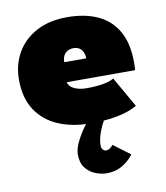

<svg xmlns="http://www.w3.org/2000/svg" viewBox="-75 -485 663 768"><g transform="rotate(-10 256.5 -101.0)"><path d="M202.5 -166.5Q205 -154.5 215.2 -146.2Q225.5 -138 241.8 -133.5Q258 -129 278.5 -129Q300.5 -129 321.5 -131Q342.5 -133 360 -137.5Q377.5 -142 388 -149L458.5 -25.5Q449 -19.5 427.2 -10.8Q405.5 -2 366.2 5Q327 12 265 12Q195.5 12 139 -11.5Q82.5 -35 49.2 -84.2Q16 -133.5 16 -209.5Q16 -269.5 43.5 -317.8Q71 -366 123 -394.2Q175 -422.5 249 -422.5Q320.5 -422.5 372.8 -398.5Q425 -374.5 453.2 -324.8Q481.5 -275 481.5 -197.5Q481.5 -193.5 481.2 -181.8Q481 -170 480 -166.5ZM296 -247Q295.5 -263.5 289.8 -274.5Q284 -285.5 274.5 -290.8Q265 -296 252 -296Q240.5 -296 230.2 -291.2Q220 -286.5 213.5 -275.8Q207 -265 206.5 -247ZM297 220Q276 220 252.5 211Q229 202 212.5 181.5Q196 161 196 126.5Q196 104.5 208.8 77.5Q221.5 50.5 240.2 24.2Q259 -2 276 -21L329 0Q321 11 312.5 28.8Q304 46.5 298 66.8Q292 87 292 106Q292 117.5 297.5 123.5Q303 129.5 311 129.5Q320 129.5 327.8 123.2Q335.5 117 339 112L406.5 162.5Q395 181 366 200.5Q337 220 297 220Z"/></g></svg>

Font: League Spartan Thin Black
Style: Regular
Weight: 900
Version: Version 2.002